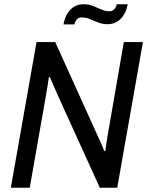

<svg xmlns="http://www.w3.org/2000/svg" viewBox="-20 -884 694 904"><path d="M31 0 152 -686H240L441 -242Q445 -234 450.5 -221.5Q456 -209 461.5 -196Q467 -183 471 -173H476Q478 -189 481 -209.5Q484 -230 487 -247L563 -686H653L532 0H450L249 -442Q243 -456 232.5 -480Q222 -504 215 -521L210 -520Q208 -504 204 -480Q200 -456 197 -438L120 0ZM279 -769Q284 -797 296 -818Q308 -839 327.5 -851.5Q347 -864 373 -864Q397 -864 417.5 -856Q438 -848 457 -839.5Q476 -831 495 -831Q509 -831 517.5 -840Q526 -849 530 -864H581Q577 -837 564 -815.5Q551 -794 531.5 -782Q512 -770 486 -770Q463 -770 442.5 -778Q422 -786 403.5 -794Q385 -802 365 -802Q351 -802 342.5 -793.5Q334 -785 330 -769Z"/></svg>

Font: Archivo SemiCondensed
Style: Italic
Weight: 400
Width: 4
Italic angle: -10°
Designer: Hector Gatti
Foundry: Omnibus-Type
Version: Version 2.001